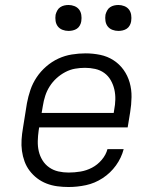

<svg xmlns="http://www.w3.org/2000/svg" viewBox="-20 -742 640 770"><path d="M255 8Q232 8 209.5 5Q187 2 166.5 -6Q146 -14 129 -27Q112 -40 99 -57Q86 -74 78.5 -94.5Q71 -115 68 -137Q65 -159 66.5 -182Q68 -205 72 -228L88 -328Q93 -355 102 -381.5Q111 -408 127 -432Q143 -456 165.5 -475.5Q188 -495 214 -507Q240 -519 268 -523.5Q296 -528 323 -528Q353 -528 382 -522Q411 -516 435 -500.5Q459 -485 475.5 -462Q492 -439 500 -411Q508 -383 507.5 -352.5Q507 -322 502 -292L492 -231H137L135 -218Q132 -197 131.5 -176Q131 -155 135.5 -135.5Q140 -116 150.5 -99Q161 -82 177.5 -70.5Q194 -59 214 -54.5Q234 -50 255 -50Q279 -50 303 -54Q327 -58 349 -69.5Q371 -81 388 -101Q405 -121 411 -144H476Q467 -109 445 -78.5Q423 -48 391.5 -27.5Q360 -7 325 0.5Q290 8 255 8ZM147 -289H436L438 -302Q442 -322 442.5 -343Q443 -364 438.5 -383.5Q434 -403 424 -420.5Q414 -438 398 -449.5Q382 -461 362 -465.5Q342 -470 321 -470Q301 -470 281 -466.5Q261 -463 242 -453Q223 -443 207 -428.5Q191 -414 179.5 -396Q168 -378 161.5 -358Q155 -338 152 -318ZM455 -618Q442 -618 430.5 -622.5Q419 -627 412 -636Q405 -645 403 -657.5Q401 -670 403 -683Q405 -691 409.5 -699.5Q414 -708 421.5 -713Q429 -718 437.5 -720Q446 -722 455 -722Q467 -722 478.5 -717.5Q490 -713 497 -704Q504 -695 506 -682.5Q508 -670 506 -657Q505 -649 500.5 -640.5Q496 -632 488.5 -627Q481 -622 472 -620Q463 -618 455 -618ZM255 -618Q242 -618 230.5 -622.5Q219 -627 212 -636Q205 -645 203 -657.5Q201 -670 203 -683Q205 -691 209.5 -699.5Q214 -708 221.5 -713Q229 -718 237.5 -720Q246 -722 255 -722Q267 -722 278.5 -717.5Q290 -713 297 -704Q304 -695 306 -682.5Q308 -670 306 -657Q305 -649 300.5 -640.5Q296 -632 288.5 -627Q281 -622 272 -620Q263 -618 255 -618Z"/></svg>

Font: Iosevka Etoile Light Oblique
Style: Regular
Weight: 300
Italic angle: -9°
Designer: Belleve Invis
Foundry: Belleve Invis
Version: Version 15.5.2; ttfautohint (v1.8.4)